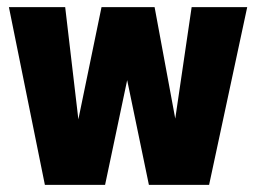

<svg xmlns="http://www.w3.org/2000/svg" viewBox="-20 -519 719 539"><path d="M518 -499H674L567 0H398L337 -294L275 0H106L5 -499H163L200 -184L265 -499H414L472 -186Z"/></svg>

Font: Teko
Style: Bold
Weight: 700
Designer: Manushi Parikh, Jonny Pinhorn
Foundry: Indian Type Foundry
Version: Version 1.106;PS 1.0;hotconv 1.0.78;makeotf.lib2.5.61930; tt